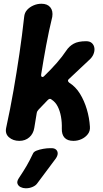

<svg xmlns="http://www.w3.org/2000/svg" viewBox="-20 -736 551 1025"><path d="M83 16Q50 16 28 -3Q6 -22 13 -54Q35 -155 52 -252.5Q69 -350 83.5 -448Q98 -546 109 -646Q111 -668 124.5 -683Q138 -698 158.5 -707Q179 -716 201 -716Q233 -716 248.5 -697Q264 -678 259 -646Q241 -572 226.5 -494Q212 -416 200 -340Q198 -328 204 -325.5Q210 -323 218 -332Q253 -366 282.5 -399.5Q312 -433 334 -466Q349 -489 373 -502.5Q397 -516 440 -516Q460 -516 471 -505.5Q482 -495 484 -479Q486 -463 478.5 -445.5Q471 -428 453 -413L351 -317Q336 -306 349 -295Q384 -273 407 -235.5Q430 -198 443.5 -152.5Q457 -107 460 -60Q462 -37 449 -20Q436 -3 415.5 6.5Q395 16 372 16Q340 16 324.5 -1Q309 -18 310 -50Q311 -83 305.5 -113.5Q300 -144 288 -167.5Q276 -191 256 -204Q246 -214 234 -201L186 -151Q182 -147 179.5 -142.5Q177 -138 176 -132L163 -53Q158 -22 136.5 -3Q115 16 83 16ZM178 244Q170 255 153.5 262Q137 269 120 269H116Q103 269 90.5 263Q78 257 73.5 245Q69 233 80 216Q106 177 122 149.5Q138 122 156 84Q160 74 175.5 68Q191 62 211 58.5Q231 55 248 55H255Q271 55 279.5 63Q288 71 288 83Q288 95 278 110Q249 148 228 177Q207 206 178 244Z"/></svg>

Font: Winky Sans SemiBold
Style: Italic
Weight: 600
Italic angle: -8.97852°
Designer: Simon Atzbach
Foundry: typofactur
Version: Version 1.205